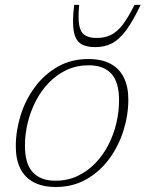

<svg xmlns="http://www.w3.org/2000/svg" viewBox="-20 -736 581 766"><path d="M332 -500.5Q385.5 -500.5 421 -481.5Q456.5 -462.5 474.2 -426.2Q492 -390 492 -339Q492 -276.5 472.5 -214.8Q453 -153 415.8 -102.2Q378.5 -51.5 324.8 -20.8Q271 10 202.5 10Q150 10 114.2 -9Q78.5 -28 60.8 -64.2Q43 -100.5 43 -152Q43 -214 62.2 -275.8Q81.5 -337.5 119 -388.2Q156.5 -439 210.2 -469.8Q264 -500.5 332 -500.5ZM201 -15Q249.5 -15 289.2 -33.8Q329 -52.5 360 -84.5Q391 -116.5 412.2 -157.8Q433.5 -199 444.2 -244.8Q455 -290.5 455 -335.5Q455 -408.5 424.2 -442Q393.5 -475.5 334 -475.5Q285.5 -475.5 245.8 -456.8Q206 -438 175 -406Q144 -374 122.8 -332.8Q101.5 -291.5 90.5 -246Q79.5 -200.5 79.5 -155Q79.5 -82.5 110.8 -48.8Q142 -15 201 -15ZM365.5 -584.5Q396.5 -584.5 421.2 -596Q446 -607.5 468.5 -636.2Q491 -665 516.5 -716.5H541Q509.5 -650 482 -613.5Q454.5 -577 425.5 -562.5Q396.5 -548 360 -548Q321 -548 300.2 -563Q279.5 -578 273.8 -614.8Q268 -651.5 276 -716.5H296Q291 -665.5 295.8 -636.8Q300.5 -608 317.8 -596.2Q335 -584.5 365.5 -584.5Z"/></svg>

Font: Newsreader 9pt ExtraLight
Style: Italic
Weight: 250
Italic angle: -17°
Designer: Hugues Gentile
Foundry: Production Type
Version: Version 1.003